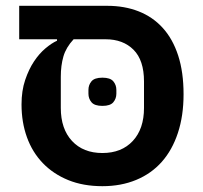

<svg xmlns="http://www.w3.org/2000/svg" viewBox="-20 -628 697 660"><path d="M332 -264Q305 -264 294.5 -276.5Q284 -289 284 -306V-319Q284 -336 294.5 -348.5Q305 -361 332 -361Q359 -361 369.5 -348.5Q380 -336 380 -319V-306Q380 -289 369.5 -276.5Q359 -264 332 -264ZM46 -608H349Q408 -608 456.5 -589Q505 -570 539.5 -532Q574 -494 592.5 -437Q611 -380 611 -304Q611 -230 591.5 -171Q572 -112 536 -71.5Q500 -31 448 -9.5Q396 12 332 12Q266 12 214.5 -9Q163 -30 127 -67.5Q91 -105 72.5 -156.5Q54 -208 54 -269Q54 -316 66.5 -353Q79 -390 97 -417Q115 -444 136.5 -462Q158 -480 176 -488V-493H46ZM332 -102Q398 -102 436.5 -143.5Q475 -185 475 -257V-348Q475 -421 439 -457Q403 -493 343 -493H233Q207 -465 198 -434Q189 -403 189 -364V-257Q189 -185 227.5 -143.5Q266 -102 332 -102Z"/></svg>

Font: IBM Plex Sans Hebrew SemiBold
Style: Regular
Weight: 600
Designer: Mike Abbink, Paul van der Laan, Pieter van Rosmalen, Yanek Iontef
Foundry: Bold Monday
Version: Version 1.2